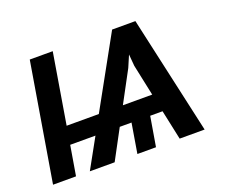

<svg xmlns="http://www.w3.org/2000/svg" viewBox="-95 -690 982 834"><g transform="rotate(-20 396.0 -272.5)"><path d="M604.8 0 575.6 -137.1H518.5L495.4 0H409.4L432.2 -137.1H377.8L304.3 0H189.6L265.6 -137.4H148.8L125.7 0H19.5L110.4 -545.5H216.6L162.6 -220.5H311.4L491.1 -545.5H598.7L720.2 0ZM422.6 -220.5H558.2L527.7 -364.7L523.1 -418.7L500 -364.7Z"/></g></svg>

Font: Karasuma Gothic
Style: Medium Italic
Weight: 500
Italic angle: 9.39998°
Designer: Rasmus Andersson / Ryoko Nishizuka
Foundry: Genbu
Version: Version 1.00